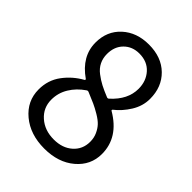

<svg xmlns="http://www.w3.org/2000/svg" viewBox="-215 -858 984 984"><g transform="rotate(45 277.5 -365.5)"><path d="M279.3 12.7Q177.7 12.7 111.3 -42.5Q44.9 -97.7 44.9 -181.6Q44.9 -249 83 -300.3Q121.1 -351.6 177.7 -382.8Q179.7 -383.8 179.7 -386.2Q179.7 -388.7 177.7 -390.6Q81.1 -458 81.1 -557.6Q81.1 -640.6 137.7 -692.4Q194.3 -744.1 282.2 -744.1Q374 -744.1 428.7 -690.4Q483.4 -636.7 483.4 -550.8Q483.4 -499 454.6 -452.6Q425.8 -406.2 386.7 -376Q384.8 -374 384.8 -371.6Q384.8 -369.1 386.7 -368.2Q508.8 -296.9 508.8 -176.8Q508.8 -95.7 444.8 -41.5Q380.9 12.7 279.3 12.7ZM322.3 -400.4Q329.1 -398.4 334 -403.3Q405.3 -467.8 405.3 -545.9Q405.3 -601.6 371.6 -639.2Q337.9 -676.8 280.3 -676.8Q229.5 -676.8 196.8 -644Q164.1 -611.3 164.1 -557.6Q164.1 -527.3 176.3 -502.4Q188.5 -477.5 212.9 -459Q237.3 -440.4 261.7 -427.7Q286.1 -415 322.3 -400.4ZM281.2 -54.7Q343.8 -54.7 382.8 -89.4Q421.9 -124 421.9 -178.7Q421.9 -207 411.1 -230.5Q400.4 -253.9 385.7 -269.5Q371.1 -285.2 343.3 -301.8Q315.4 -318.4 293.9 -328.1Q272.5 -337.9 234.4 -353.5Q232.4 -354.5 229.5 -354.5Q225.6 -354.5 221.7 -351.6Q178.7 -322.3 153.3 -280.8Q127.9 -239.3 127.9 -190.4Q127.9 -131.8 171.4 -93.3Q214.8 -54.7 281.2 -54.7Z"/></g></svg>

Font: Gen Jyuu Gothic P Regular
Style: Regular
Weight: 400
Designer: [Source Han Sans]
Ryoko NISHIZUKA  (kana & ideographs); Paul D. Hunt (Latin, Greek & Cyrillic); Wenlong ZHANG  (bopomofo
Version: Version 1.002.20150607